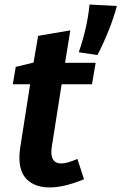

<svg xmlns="http://www.w3.org/2000/svg" viewBox="-20 -809 532 841"><path d="M250 -440 207 -167Q205 -155 205 -143Q205 -93 248 -93Q274 -93 319 -113L348 -24Q262 12 197 12Q136 12 100.5 -20.5Q65 -53 65 -118Q65 -135 68 -159L112 -440H36L49 -516L127 -535L147 -652L288 -676L265 -534H399L383 -440ZM325 -580Q363 -690 372 -789L492 -783Q465 -682 407 -568Z"/></svg>

Font: Bitter Pro
Style: Bold Italic
Weight: 700
Italic angle: -9°
Designer: Sol Matas, and Bitter project Authors
Foundry: Sol Matas
Version: Version 1.010